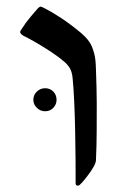

<svg xmlns="http://www.w3.org/2000/svg" viewBox="-20 -548 397 590"><path d="M219.2 22.5Q212.4 22.5 212.4 15.1Q212.4 -14.6 212.2 -57.4Q211.9 -100.1 210.9 -147Q210 -193.8 208 -236.3Q206.1 -278.8 203.1 -308.1Q202.1 -320.8 197.5 -332.5Q192.9 -344.2 179.7 -356.4Q163.1 -371.1 139.4 -387Q115.7 -402.8 92 -416.5Q68.4 -430.2 51.3 -438.5Q42 -444.3 42 -449.7Q42 -452.1 43.9 -454.8Q45.9 -457.5 47.9 -460.9Q58.1 -477.5 75.2 -497.8Q92.3 -518.1 97.2 -523.4Q102.5 -527.8 104.5 -527.8Q106 -527.8 115.7 -523.4Q138.7 -511.7 167.7 -492.7Q196.8 -473.6 229.5 -446.3Q253.9 -425.8 262.7 -404.1Q271.5 -382.3 273.4 -360.8Q274.4 -351.1 275.1 -328.1Q275.9 -305.2 276.6 -278.3Q277.3 -251.5 277.3 -229.5Q277.3 -189.5 277.1 -144.5Q276.9 -99.6 274.9 -56.6Q274.9 -51.8 272.9 -46.6Q271 -41.5 269 -37.6Q260.3 -22 246.1 -3.9Q231.9 14.2 225.1 20Q222.2 22.5 219.2 22.5ZM118.7 -206.1Q104 -206.1 93.3 -216.6Q82.5 -227.1 82.5 -241.2Q82.5 -256.3 93.3 -266.6Q104 -276.9 118.7 -276.9Q133.8 -276.9 143.8 -266.6Q153.8 -256.3 153.8 -241.2Q153.8 -227.1 143.8 -216.6Q133.8 -206.1 118.7 -206.1Z"/></svg>

Font: David Libre
Style: Regular
Weight: 400
Designer: Ismar David, J. Victor Gaultney, Annie Olsen and Meir Sadan
Foundry: Monotype Imaging Inc. & SIL International
Version: Version 1.100; ttfautohint (v1.8.4.7-5d5b)